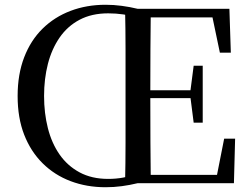

<svg xmlns="http://www.w3.org/2000/svg" viewBox="-20 -769 1050 806"><path d="M165 -366Q165 -294 181 -231Q197 -168 230 -120.5Q263 -73 314 -45.5Q365 -18 434 -18Q467 -18 497 -23.5Q527 -29 558 -39V0Q525 8 491.5 12.5Q458 17 423 17Q344 17 276.5 -8.5Q209 -34 159 -83.5Q109 -133 81.5 -203.5Q54 -274 54 -366Q54 -457 81.5 -528.5Q109 -600 159 -649Q209 -698 276.5 -723.5Q344 -749 423 -749Q457 -749 491 -744.5Q525 -740 558 -732V-693Q528 -704 497.5 -708.5Q467 -713 434 -713Q365 -713 314 -686Q263 -659 230 -611Q197 -563 181 -500.5Q165 -438 165 -366ZM505 0Q507 -84 507 -169Q507 -254 507 -339V-392Q507 -478 507 -562.5Q507 -647 505 -732H613Q612 -648 611.5 -561.5Q611 -475 611 -382V-358Q611 -259 611.5 -172Q612 -85 613 0ZM793 -254 779 -364V-385L793 -493H831V-254ZM559 -357V-390H801V-357ZM903 -548 872 -696H559V-732H943L949 -548ZM921 -187H967L962 0H559V-35H891Z"/></svg>

Font: Noto Serif TC ExtraLight Medium
Style: Regular
Weight: 500
Version: Version 2.002-H1;hotconv 1.1.0;makeotfexe 2.6.0